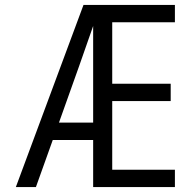

<svg xmlns="http://www.w3.org/2000/svg" viewBox="-20 -755 790 775"><path d="M44 0 317 -735H686V-665H433V-417H669V-347H433V-70H686V0H356V-190H193L125 0ZM218 -260H356V-650Q342 -610 328 -570Q314 -530 300 -490Z"/></svg>

Font: Huly
Style: Regular
Weight: 400
Designer: Belleve Invis
Foundry: Belleve Invis
Version: Version 33.2.5; ttfautohint (v1.8.4)